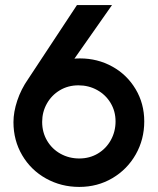

<svg xmlns="http://www.w3.org/2000/svg" viewBox="-20 -726 621 756"><path d="M33 -245Q33 -285 48 -330Q63 -375 91 -415L283 -706H421L273 -495Q281 -496 295 -496Q364 -496 422 -464Q480 -432 514 -375Q548 -318 548 -248Q548 -177 514.5 -118Q481 -59 422.5 -24.5Q364 10 292 10Q221 10 161.5 -23Q102 -56 67.5 -114.5Q33 -173 33 -245ZM435 -248Q435 -288 415.5 -320.5Q396 -353 362.5 -371.5Q329 -390 289 -390Q248 -390 215.5 -370.5Q183 -351 164.5 -318Q146 -285 146 -246Q146 -205 165.5 -172Q185 -139 218.5 -120.5Q252 -102 292 -102Q333 -102 365.5 -121.5Q398 -141 416.5 -174.5Q435 -208 435 -248Z"/></svg>

Font: Lineal Medium
Style: Regular
Weight: 600
Designer: Created by Frank Adebiaye with contributions from Anton Moglia & Ariel Martín Pérez
Created by Frank ADEBIAYE with FontF
Foundry: Velvetyne Type Foundry
Version: Version 2.000